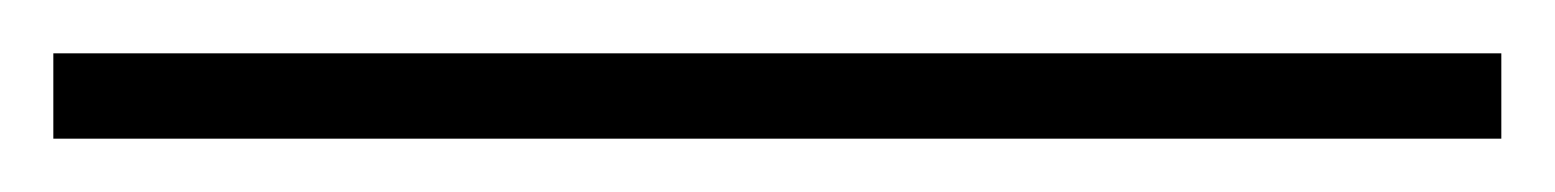

<svg xmlns="http://www.w3.org/2000/svg" viewBox="-20 152 583 72"><path d="M0 172V204H543V172Z"/></svg>

Font: Montserrat ExtraLight
Style: Regular
Weight: 250
Designer: Julieta Ulanovsky
Foundry: Julieta Ulanovsky
Version: Version 4.000